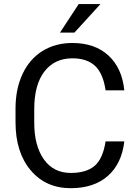

<svg xmlns="http://www.w3.org/2000/svg" viewBox="-20 -937 691 966"><path d="M605.5 -225.6Q592.3 -112.8 522.2 -51.5Q452.1 9.8 335.9 9.8Q210 9.8 134 -80.6Q58.1 -170.9 58.1 -322.3V-390.6Q58.1 -489.7 93.5 -564.9Q128.9 -640.1 193.8 -680.4Q258.8 -720.7 344.2 -720.7Q457.5 -720.7 525.9 -657.5Q594.2 -594.2 605.5 -482.4H511.2Q499 -567.4 458.3 -605.5Q417.5 -643.6 344.2 -643.6Q254.4 -643.6 203.4 -577.1Q152.3 -510.7 152.3 -388.2V-319.3Q152.3 -203.6 200.7 -135.3Q249 -66.9 335.9 -66.9Q414.1 -66.9 455.8 -102.3Q497.6 -137.7 511.2 -225.6ZM376 -916.5H485.4L354.5 -772.9H281.7Z"/></svg>

Font: Noboto
Style: Regular
Weight: 400
Designer: Google
Version: Version 2.001101; 2014